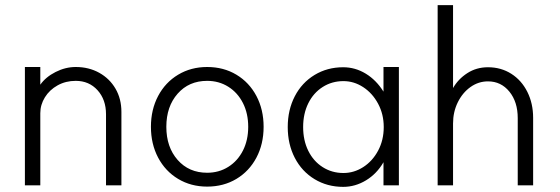

<svg xmlns="http://www.w3.org/2000/svg" viewBox="-20 -722 2180 748"><path d="M275 -407Q236 -407 204.5 -389.5Q173 -372 155 -343Q137 -314 137 -281V0H77V-461H137V-392Q158 -422 196.5 -441.5Q235 -461 275 -461Q326 -461 366.5 -438.5Q407 -416 430 -376.5Q453 -337 453 -286V0H393V-277Q393 -334 360 -370.5Q327 -407 275 -407Z M947 -228Q947 -280 926.5 -320.5Q906 -361 869.5 -384Q833 -407 787 -407Q716 -407 672 -357Q628 -307 628 -228Q628 -149 672 -99Q716 -49 787 -49Q833 -49 869.5 -72Q906 -95 926.5 -135.5Q947 -176 947 -228ZM1007 -228Q1007 -161 979 -108Q951 -55 901 -25Q851 5 787 5Q724 5 674 -25Q624 -55 596 -108Q568 -161 568 -228Q568 -295 596 -348Q624 -401 674 -431Q724 -461 787 -461Q851 -461 901 -431Q951 -401 979 -348Q1007 -295 1007 -228Z M1101 -227Q1101 -294 1128.5 -347Q1156 -400 1205.5 -430Q1255 -460 1317 -460Q1364 -460 1405 -435Q1446 -410 1474 -365V-461H1534V0H1474V-90Q1448 -45 1406 -19.5Q1364 6 1317 6Q1255 6 1205.5 -24Q1156 -54 1128.5 -107Q1101 -160 1101 -227ZM1475 -227Q1475 -277 1453 -318Q1431 -359 1395 -382.5Q1359 -406 1318 -406Q1273 -406 1237 -383Q1201 -360 1181 -319.5Q1161 -279 1161 -227Q1161 -175 1181 -134.5Q1201 -94 1237 -71Q1273 -48 1318 -48Q1359 -48 1395 -71Q1431 -94 1453 -135Q1475 -176 1475 -227Z M1881 -405Q1844 -405 1813 -383Q1782 -361 1763.5 -323.5Q1745 -286 1745 -241V0H1685V-702H1745V-379Q1765 -414 1800.5 -437Q1836 -460 1881 -460Q1932 -460 1972 -434.5Q2012 -409 2034.5 -364Q2057 -319 2057 -263V0H1997V-262Q1997 -325 1964.5 -365Q1932 -405 1881 -405Z"/></svg>

Font: SUITE Light
Style: Regular
Weight: 300
Designer: Sun
Foundry: Sun
Version: Version 2.040